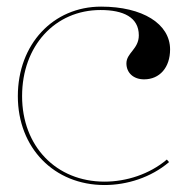

<svg xmlns="http://www.w3.org/2000/svg" viewBox="-20 -542 545 565"><path d="M277.5 -522.5C136.5 -522.5 32.5 -412 32.5 -259C32.5 -106.5 139.5 2.5 287.5 2.5C353.5 2.5 424 -19.5 477.5 -65L471 -72.5C419.5 -29 351.5 -7.5 287.5 -7.5C145 -7.5 45 -112 45 -259C45 -407 142 -512.5 276 -512.5C342.5 -512.5 388.5 -491.5 388.5 -438C388.5 -397.5 352 -386.5 352 -355.5C352 -327.5 373 -308.5 404 -308.5C450 -308.5 480.5 -343.5 480.5 -396.5C480.5 -472 399.5 -522.5 277.5 -522.5Z"/></svg>

Font: ZnikomitNo24
Style: Regular
Weight: 500
Designer: gluk
Foundry: gluk
Version: Version 0.55